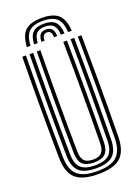

<svg xmlns="http://www.w3.org/2000/svg" viewBox="-180 -1054 831 1139"><g transform="rotate(-20 235.5 -485.0)"><path d="M235.8 8.5Q136.8 8.5 93.2 -30.6Q49.8 -69.8 48.5 -160Q46.5 -313.2 46.5 -474.4Q46.5 -635.5 48.5 -800H71.5Q69.5 -646.5 69.4 -483.6Q69.2 -320.8 71.5 -160.5Q72.5 -79.5 110.8 -44.8Q149 -10 235.8 -10Q321.8 -10 360 -44.8Q398.2 -79.5 399.2 -160.5Q401.2 -318.8 401.2 -479.8Q401.2 -640.8 399.2 -800H422Q424 -640.8 424.1 -480.4Q424.2 -320 422 -160Q420.8 -69.8 377.5 -30.6Q334.2 8.5 235.8 8.5ZM235.8 -28.2Q161 -28.2 128.1 -59Q95.2 -89.8 94.2 -160.8Q92 -322.2 92.1 -481.4Q92.2 -640.5 94.2 -800H117.2Q115.2 -644 115.1 -483Q115 -322 117.2 -161Q118 -99.5 145.6 -73.1Q173.2 -46.8 235.8 -46.8Q297.8 -46.8 325.1 -73.1Q352.5 -99.5 353.5 -161Q355.5 -319.2 355.5 -479.9Q355.5 -640.5 353.5 -800H376.2Q378.2 -639.2 378.4 -479.9Q378.5 -320.5 376.2 -160.8Q375.2 -89.8 342.6 -59Q310 -28.2 235.8 -28.2ZM235.8 -65Q185.5 -65 163.1 -87.2Q140.8 -109.5 140.2 -161.2Q138 -322.5 138.1 -481.4Q138.2 -640.2 140.2 -800H163Q161 -646.5 161 -483.6Q161 -320.8 163 -161.5Q163.5 -120 180.2 -101.6Q197 -83.2 235.8 -83.2Q274 -83.2 290.5 -101.6Q307 -120 307.5 -161.5Q309.8 -320.8 309.6 -480.6Q309.5 -640.5 307.5 -800H330.5Q332.5 -638.8 332.6 -479.8Q332.8 -320.8 330.5 -161.2Q329.8 -109.5 307.5 -87.2Q285.2 -65 235.8 -65ZM235.5 -977.5Q163 -977.5 130.2 -946.6Q97.5 -915.8 94 -844.8H116.8Q119.8 -906 147.4 -932.5Q175 -959 235.5 -959Q296 -959 323.5 -932.5Q351 -906 354.2 -844.8H377.2Q373.2 -915.8 340.4 -946.6Q307.5 -977.5 235.5 -977.5ZM235.5 -941Q186.8 -941 164.5 -918.6Q142.2 -896.2 139.8 -844.8H162.5Q164.5 -886.2 181.5 -904.4Q198.5 -922.5 235.5 -922.5Q272.5 -922.5 289.5 -904.4Q306.5 -886.2 308.8 -844.8H331.5Q328.8 -896.2 306.5 -918.6Q284.2 -941 235.5 -941ZM235.5 -904.2Q210.2 -904.2 198.6 -890.4Q187 -876.5 185.5 -844.8H205.5Q205.8 -886 235.5 -886Q265.8 -886 265.5 -844.8H285.8Q284 -876.5 272.4 -890.4Q260.8 -904.2 235.5 -904.2Z"/></g></svg>

Font: Big Shoulders Inline Text
Style: Bold
Weight: 700
Designer: Patric King
Foundry: XO Type Co
Version: Version 1.000